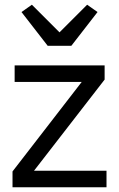

<svg xmlns="http://www.w3.org/2000/svg" viewBox="-20 -793 504 813"><path d="M282 -599 393 -742 349 -773 232 -656 115 -773 71 -742 182 -599ZM431 0V-70H124L423 -456V-516H42V-446H326L33 -67V0Z"/></svg>

Font: LVC Sans
Style: Regular
Weight: 400
Designer: Mike Abbink, Paul van der Laan, Pieter van Rosmalen
Foundry: Bold Monday
Version: Version 3.0